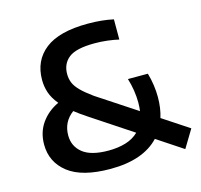

<svg xmlns="http://www.w3.org/2000/svg" viewBox="-109 -868 1042 996"><g transform="rotate(-15 412.0 -370.0)"><path d="M366 9Q213.5 9 139 -49.2Q64.5 -107.5 64.5 -202Q64.5 -268 99.2 -317Q134 -366 191.5 -392.5Q163 -427 152 -460Q141 -493 141 -528.5Q141 -632 216 -690.8Q291 -749.5 445.5 -749.5Q485.5 -749.5 519.2 -746Q553 -742.5 582.5 -736V-627.5Q554.5 -634 521.2 -638Q488 -642 453.5 -642Q353.5 -642 314 -610.8Q274.5 -579.5 274.5 -524.5Q274.5 -499 283.5 -477.2Q292.5 -455.5 315.2 -432.5Q338 -409.5 379.5 -379.5L590 -241Q593 -262.5 593 -287Q593 -317.5 587.8 -351.8Q582.5 -386 572.5 -418H679.5Q689 -386 693.8 -352.5Q698.5 -319 698.5 -288Q698.5 -228 683 -179L824 -86L766 10L627 -82Q541.5 9 366 9ZM197.5 -215.5Q197.5 -157 242 -121.2Q286.5 -85.5 380 -85.5Q431.5 -85.5 472.8 -98Q514 -110.5 542 -138L322 -283.5Q284.5 -308 255.5 -331Q197.5 -288 197.5 -215.5Z"/></g></svg>

Font: Encode Sans Semi Expanded SemiBold
Style: Regular
Weight: 600
Width: 6
Designer: Multiple Designers
Foundry: Impallari Type
Version: Version 3.000; ttfautohint (v1.8.3) -l 8 -r 50 -G 200 -x 14 